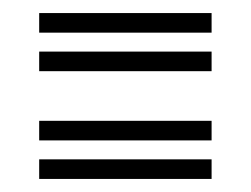

<svg xmlns="http://www.w3.org/2000/svg" viewBox="-20 -321 384 294"><path d="M40 -271V-301H304V-271ZM40 -212V-242H304V-212ZM40 -106V-136H304V-106ZM40 -47V-77H304V-47Z"/></svg>

Font: Zen Tokyo Zoo
Style: Regular
Weight: 400
Designer: Yoshimichi Ohira
Foundry: A-1 Corp ZenFonts
Version: Version 1.002; ttfautohint (v1.8.3)